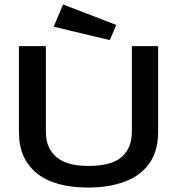

<svg xmlns="http://www.w3.org/2000/svg" viewBox="-20 -830 790 862"><path d="M376 12Q225 12 145 -52.5Q65 -117 65 -237V-623H186V-236Q186 -165 233 -125Q280 -85 377 -85Q480 -85 526 -125Q572 -165 572 -239V-623H690V-240Q690 -152 650.5 -96.5Q611 -41 540 -14.5Q469 12 376 12ZM473 -650 221 -710 263 -810 502 -718Z"/></svg>

Font: Inconsolata ExtraExpanded
Style: Bold
Weight: 700
Width: 8
Monospace: yes
Designer: Raph Levien, Cyreal, Brenton Simpson
Foundry: Raph Levien, Cyreal, Google
Version: Version 3.100; ttfautohint (v1.8.4.7-5d5b)